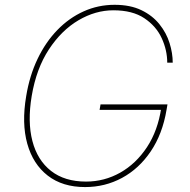

<svg xmlns="http://www.w3.org/2000/svg" viewBox="-20 -757 779 787"><path d="M328.6 9.8Q236.3 9.8 175.8 -37.1Q115.2 -84 91.8 -168Q68.4 -252 87.4 -363.3Q101.1 -446.8 134 -515.6Q167 -584.5 215.1 -634Q263.2 -683.6 322.8 -710.4Q382.3 -737.3 449.7 -737.3Q514.2 -737.3 559.6 -715.3Q605 -693.4 633.5 -657.7Q662.1 -622.1 675 -580.6Q688 -539.1 688 -500H665.5Q665.5 -551.3 642.8 -600.6Q620.1 -649.9 571.5 -682.4Q522.9 -714.8 444.8 -714.8Q371.1 -714.8 301.5 -673.8Q231.9 -632.8 180.4 -554.4Q128.9 -476.1 109.9 -363.3Q92.3 -257.8 112.8 -179Q133.3 -100.1 189.2 -56.4Q245.1 -12.7 332.5 -12.7Q407.7 -12.7 472.7 -49.3Q537.6 -85.9 582.3 -153.6Q627 -221.2 641.1 -315.4L649.9 -306.6H388.2L392.1 -329.1H666.5L662.6 -306.6Q646 -207.5 597.9 -136.5Q549.8 -65.4 480.2 -27.8Q410.6 9.8 328.6 9.8Z"/></svg>

Font: Inter Tight Thin
Style: Italic
Weight: 250
Italic angle: -9.39999°
Designer: Rasmus Andersson
Foundry: rsms
Version: Version 3.004